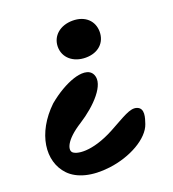

<svg xmlns="http://www.w3.org/2000/svg" viewBox="-154 -964 996 1104"><g transform="rotate(-20 344.5 -412.0)"><path d="M81 -42C130 9 217 33 328 19C458 3 579 -65 606 -145C617 -178 637 -234 592 -249C553 -262 504 -227 411 -177C264 -98 170 -116 153 -140C141 -157 148 -209 259 -279C361 -344 457 -444 428 -510C409 -554 351 -546 311 -533C262 -517 204 -484 149 -438C10 -305 -10 -137 81 -42ZM416 -621C493 -621 541 -668 541 -734C541 -800 493 -847 416 -847C339 -847 285 -800 285 -734C285 -668 339 -621 416 -621Z"/></g></svg>

Font: Venom Sans
Style: Bd
Weight: 700
Version: Version 1.001